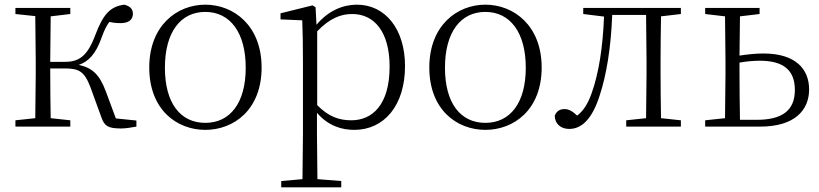

<svg xmlns="http://www.w3.org/2000/svg" viewBox="-20 -542 3505 822"><path d="M414 -40C427 -2 443 8 499 8C517 8 543 4 564 0V-26L476 -35L433 -151C406 -223 375 -252 317 -264C360 -279 390 -311 415 -381C426 -412 436 -432 448 -448C462 -445 477 -443 497 -443C531 -443 549 -458 549 -483C549 -504 536 -516 512 -522C452 -514 422 -482 388 -392C353 -298 316 -277 255 -277H195L197 -472L281 -482V-508H46V-482L131 -473L133 -283V-226L131 -36L46 -27V0H281V-27L197 -36C196 -90 195 -174 195 -249H256C318 -249 341 -237 367 -169Z M859 14C981 14 1100 -72 1100 -253C1100 -433 980 -522 859 -522C738 -522 619 -433 619 -253C619 -72 737 14 859 14ZM859 -16C752 -16 686 -101 686 -252C686 -403 752 -491 859 -491C965 -491 1032 -403 1032 -252C1032 -101 965 -16 859 -16Z M1497 14C1625 14 1714 -91 1714 -259C1714 -418 1629 -522 1508 -522C1449 -522 1386 -497 1335 -436L1331 -511L1318 -519L1181 -485V-459L1274 -455C1276 -405 1277 -347 1277 -278V32L1275 225L1184 233V260H1441V233L1339 225L1337 32V-59C1386 -2 1444 14 1497 14ZM1338 -408C1393 -465 1440 -482 1488 -482C1582 -482 1648 -406 1648 -257C1648 -92 1573 -27 1484 -27C1431 -27 1386 -43 1338 -92Z M2058 14C2180 14 2299 -72 2299 -253C2299 -433 2179 -522 2058 -522C1937 -522 1818 -433 1818 -253C1818 -72 1936 14 2058 14ZM2058 -16C1951 -16 1885 -101 1885 -252C1885 -403 1951 -491 2058 -491C2164 -491 2231 -403 2231 -252C2231 -101 2164 -16 2058 -16Z M2745 0H2895V-27L2810 -36C2809 -91 2808 -172 2808 -226V-283C2808 -336 2809 -417 2810 -472L2895 -482V-508H2477V-482L2566 -471C2561 -342 2544 -230 2513 -143C2496 -96 2478 -68 2451 -47C2432 -65 2416 -75 2397 -75C2376 -75 2363 -66 2355 -47C2355 -12 2381 10 2417 10C2470 10 2515 -32 2547 -132C2577 -222 2596 -342 2601 -478H2746L2748 -283V-226L2746 -36L2661 -27V0Z M2999 0H3235C3383 0 3444 -71 3444 -159C3444 -245 3388 -313 3248 -313C3214 -313 3180 -309 3146 -304L3148 -472L3232 -482V-508H2999V-482L3084 -472L3086 -283V-226L3084 -36L2999 -27ZM3146 -274C3175 -279 3204 -282 3233 -282C3336 -282 3383 -240 3383 -157C3383 -69 3329 -29 3219 -29H3148C3147 -84 3146 -169 3146 -226Z"/></svg>

Font: Noto Serif CJK SC ExtraLight
Style: Regular
Weight: 200
Designer: Ryoko NISHIZUKA 西塚涼子 (kana & ideographs); Frank Grießhammer (Latin, Greek & Cyrillic); Wenlong ZHANG 张文龙 (bopomofo); San
Foundry: Adobe
Version: Version 2.001;hotconv 1.1.0;makeotfexe 2.6.0